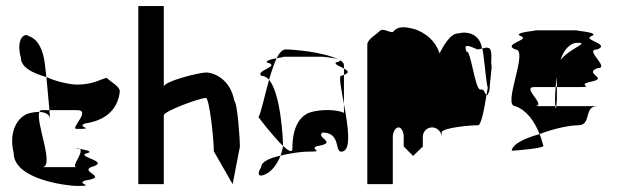

<svg xmlns="http://www.w3.org/2000/svg" viewBox="-20 -795 2038 633"><path d="M25 -291C25 -201 208 -182 233 -182C302 -182 227 -188 261 -200C341 -212 244 -227 280 -244C347 -262 240 -276 261 -288C295 -296 259 -301 243 -304C258 -292 211 -244 233 -244H119C162 -244 96 -394 110 -426C100 -426 88 -425 74 -421C37 -409 8 -360 25 -291ZM49 -604C49 -574 86 -554 133 -541L127 -591C122 -623 110 -664 75 -676C59 -689 32 -664 49 -604ZM110 -426C133 -425 143 -416 145 -404L143 -432H119C114 -432 112 -430 110 -426ZM133 -541 143 -432H233C284 -432 208 -370 233 -370C302 -370 227 -376 261 -388C341 -400 370 -446 375 -494C375 -510 345 -525 332 -538C316 -537 291 -516 233 -516C221 -516 174 -522 133 -541ZM243 -304C241 -306 237 -307 233 -307C227 -307 234 -306 243 -304Z M436 -188H520V-415C520 -428 637 -472 659 -472C670 -472 685 -338 685 -296L747 -188L771 -312C771 -330 764 -452 752 -464C740 -532 687 -556 659 -556C637 -556 520 -527 520 -509V-775H436Z M832 -409C832 -409 880 -345 913 -314V-318C913 -335 906 -486 867 -532C852 -478 840 -420 832 -409ZM841 -244C824 -216 836 -210 858 -222C877 -231 895 -256 905 -282C870 -274 841 -262 841 -244ZM842 -545C851 -545 860 -540 867 -532C875 -559 883 -584 892 -603C875 -600 855 -595 860 -589C909 -577 819 -562 842 -545ZM892 -603C911 -607 927 -608 904 -608H1043C1040 -608 1082 -605 1096 -599C1043 -625 942 -632 922 -632C911 -632 901 -621 892 -603ZM905 -282C950 -293 984 -295 992 -295C1058 -295 998 -301 1024 -313C1098 -325 1020 -340 1043 -358C1104 -358 1083 -295 1105 -295C1141 -295 1127 -381 1114 -452V-423C1092 -434 1038 -436 1001 -424C969 -412 944 -377 944 -306C944 -290 931 -297 913 -314C912 -304 909 -293 905 -282ZM1087 -589C1082 -583 1101 -576 1114 -569V-580C1114 -587 1109 -592 1100 -597C1103 -595 1100 -592 1087 -589ZM1096 -599C1097 -598 1099 -598 1100 -597C1099 -598 1098 -598 1096 -599ZM1105 -545C1096 -545 1105 -502 1114 -452V-548ZM1114 -548C1134 -556 1127 -562 1114 -569Z M1191 -188H1275V-344C1275 -360 1284 -375 1294 -375C1303 -375 1311 -361 1311 -344V-312L1342 -281L1374 -312V-344C1374 -361 1387 -375 1405 -375C1421 -375 1436 -360 1436 -344V-360C1445 -374 1527 -382 1556 -382C1566 -382 1576 -432 1584 -482C1572 -494 1580 -500 1563 -500C1546 -500 1531 -637 1518 -624C1510 -648 1516 -649 1554 -632C1559 -632 1564 -634 1569 -635C1563 -682 1522 -693 1491 -685C1464 -685 1441 -642 1429 -619C1415 -662 1384 -685 1350 -698C1308 -710 1289 -707 1275 -689C1258 -689 1243 -704 1231 -692C1219 -680 1191 -665 1191 -648ZM1569 -634C1574 -639 1581 -530 1588 -505C1587 -497 1585 -490 1584 -482C1586 -480 1589 -483 1591 -490C1592 -491 1593 -494 1594 -499L1593 -498V-500H1594C1595 -504 1594 -509 1595 -515C1599 -548 1602 -591 1602 -580C1602 -589 1601 -585 1599 -573C1600 -595 1600 -612 1600 -612C1600 -644 1585 -639 1569 -635ZM1594 -500C1594 -500 1594 -499 1594 -499C1594 -499 1594 -500 1594 -500Z M1667 -298ZM1667 -298C1681 -299 1781 -306 1771 -316C1767 -329 1764 -341 1759 -353C1710 -339 1670 -321 1667 -298ZM1679 -445C1715 -432 1741 -398 1759 -353C1808 -372 1860 -382 1886 -382C1932 -382 1903 -445 1949 -445H1814C1813 -437 1812 -433 1811 -445H1742C1787 -445 1696 -508 1742 -508H1812C1813 -519 1814 -530 1816 -541V-508H1886C1949 -508 1873 -514 1930 -526C1988 -538 1903 -552 1949 -570C1995 -570 1903 -632 1949 -632C1995 -650 1897 -664 1930 -676C1964 -689 1858 -695 1886 -695H1742C1770 -695 1664 -689 1697 -676C1731 -664 1634 -650 1679 -632C1725 -632 1634 -445 1679 -445ZM1810 -474C1810 -460 1810 -451 1811 -445H1814C1815 -453 1816 -464 1816 -464V-508H1812C1811 -496 1810 -485 1810 -474ZM1828 -597C1838 -630 1859 -654 1884 -654C1926 -654 1856 -635 1828 -597Z"/></svg>

Font: bitstorm
Style: sucn
Weight: 400
Version: Version 0.2